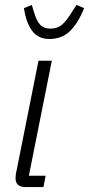

<svg xmlns="http://www.w3.org/2000/svg" viewBox="-20 -758 361 778"><path d="M83 0Q43 0 43 -36Q43 -42 44 -50.5Q45 -59 47 -66L136 -512H190L97 -46H165L156 0ZM180 -600Q135 -600 110.5 -632.5Q86 -665 77 -725L109 -738L117 -711Q128 -673 143 -657.5Q158 -642 185 -642Q211 -642 229.5 -656.5Q248 -671 273 -712L290 -738L321 -725Q297 -665 264 -632.5Q231 -600 180 -600Z"/></svg>

Font: IBM Plex Sans Cond Light
Style: Italic
Weight: 300
Width: 3
Italic angle: -11°
Designer: Mike Abbink, Paul van der Laan, Pieter van Rosmalen
Foundry: Bold Monday
Version: Version 1.3